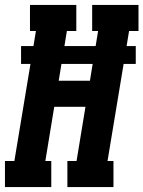

<svg xmlns="http://www.w3.org/2000/svg" viewBox="-35 -755 579 775"><path d="M-15 0V-105H23L88 -497H50V-569H100L110 -630H86V-735H273V-630H235L225 -569H351L361 -630H337V-735H524V-630H486L476 -569H513V-497H464L399 -105H423V0H237V-105H274L310 -324H184L148 -105H172V0ZM202 -429H328L339 -497H213Z"/></svg>

Font: Iosevka Slab Extrabold
Style: Italic
Weight: 800
Italic angle: -9°
Monospace: yes
Designer: Belleve Invis
Foundry: Belleve Invis
Version: Version 11.1.0; ttfautohint (v1.8.3)